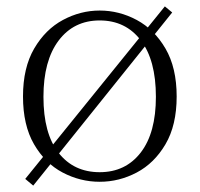

<svg xmlns="http://www.w3.org/2000/svg" viewBox="-20 -555 625 601"><path d="M519 -516 84 26 59 5 496 -535ZM292 14Q231 14 176 -15Q121 -44 86.5 -103.5Q52 -163 52 -253Q52 -343 87 -403Q122 -463 177 -492.5Q232 -522 292 -522Q353 -522 408 -492.5Q463 -463 498 -403Q533 -343 533 -253Q533 -163 498 -103.5Q463 -44 408 -15Q353 14 292 14ZM292 -16Q373 -16 420.5 -77.5Q468 -139 468 -252Q468 -367 420.5 -429Q373 -491 292 -491Q211 -491 163.5 -428Q116 -365 116 -252Q116 -137 163.5 -76.5Q211 -16 292 -16Z"/></svg>

Font: Noto Serif JP ExtraLight
Style: Regular
Weight: 200
Designer: Ryoko NISHIZUKA  (kana & ideographs); Frank Grießhammer (Latin, Greek & Cyrillic); Wenlong ZHANG  (bopomofo); Sandoll Co
Foundry: Adobe
Version: Version 2.002-H1;hotconv 1.1.0;makeotfexe 2.6.0